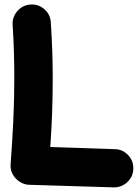

<svg xmlns="http://www.w3.org/2000/svg" viewBox="-20 -746 604 839"><path d="M113.3 -726.1Q147.9 -728.5 174.1 -705.6Q200.2 -682.6 202.1 -647.9Q206.1 -585.4 208.3 -524.9Q210.4 -464.4 210.4 -405.3Q210.4 -328.6 207.8 -253.4Q205.1 -178.2 199.7 -103.5L481 -94.2Q515.6 -93.8 539.6 -68.6Q563.5 -43.5 562.5 -8.8Q562 25.4 536.9 49.3Q511.7 73.2 477.1 72.8L107.9 61.5Q86.4 61 66.9 48.8Q47.4 36.6 35.9 16.4Q24.4 -3.9 26.4 -28.3Q33.7 -124.5 38.1 -217.8Q42.5 -311 42.5 -405.3Q42.5 -461.9 40.8 -519.8Q39.1 -577.6 35.2 -637.2Q33.2 -671.9 56.2 -698Q79.1 -724.1 113.3 -726.1Z"/></svg>

Font: Mikhak Black
Style: Regular
Weight: 900
Designer: Amin Abedi
Version: Version 3.3